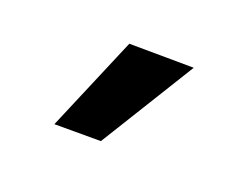

<svg xmlns="http://www.w3.org/2000/svg" viewBox="-46 -956 457 349"><g transform="rotate(20 182.5 -781.0)"><path d="M168 -689H78L156 -873L281 -872Z"/></g></svg>

Font: Kdam Thmor Pro
Style: Regular
Weight: 400
Designer: Sovichet Tep, Longdey Hak
Foundry: Anagata Design
Version: Version 1.003; ttfautohint (v1.8.4.7-5d5b)